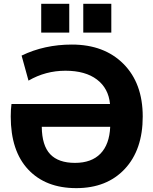

<svg xmlns="http://www.w3.org/2000/svg" viewBox="-20 -973 797 1003"><path d="M36.1 -364.3Q36.1 -401.4 40 -429.7H554.7Q546.9 -511.7 486.3 -557.6Q425.8 -603.5 321.8 -603.5Q217.8 -603.5 128.9 -551.8L92.8 -682.6Q211.9 -740.2 355.5 -740.2Q524.4 -740.2 625 -639.2Q725.6 -538.1 725.6 -364.3Q725.6 -190.4 631.8 -90.3Q538.1 9.8 378.4 9.8Q218.8 9.8 127.4 -87.4Q36.1 -184.6 36.1 -364.3ZM195.3 -802.7V-953.1H341.8V-802.7ZM198.2 -310.5Q199.2 -212.9 242.2 -167.5Q285.2 -122.1 371.6 -122.1Q458 -122.1 504.9 -170.4Q551.8 -218.8 555.7 -310.5ZM415 -802.7V-953.1H561.5V-802.7Z"/></svg>

Font: GenEi M Gothic v2 Heavy
Style: Regular
Weight: 800
Version: Version 2.0